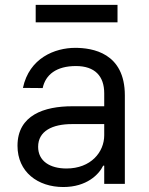

<svg xmlns="http://www.w3.org/2000/svg" viewBox="-20 -747 604 780"><path d="M237.2 12.8C332.4 12.8 382.1 -38.4 399.1 -73.9H403.4V0H487.2V-359.4C487.2 -532.7 355.1 -552.6 285.5 -552.6C203.1 -552.6 98.7 -511.4 73.2 -389.9L153.4 -389.2C164.8 -443.2 208.5 -478.7 288.4 -478.7C365.4 -478.7 403.4 -437.9 403.4 -367.9V-315.3H273.4C160.5 -315.3 51.1 -279.8 51.1 -154.8C51.1 -48.3 133.5 12.8 237.2 12.8ZM125 -656.2H457.4V-727.3H125ZM134.9 -150.6C134.9 -214.5 192.5 -242.9 272.7 -242.9H403.4V-197.4C403.4 -129.3 349.4 -62.5 250 -62.5C183.2 -62.5 134.9 -92.3 134.9 -150.6Z"/></svg>

Font: Magic Ui Pro
Style: Regular
Weight: 400
Designer: Stefan Endress, Andreas Faust
Version: Version 1.000;FEAKit 1.0